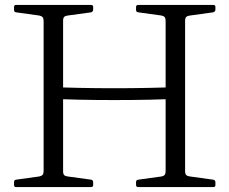

<svg xmlns="http://www.w3.org/2000/svg" viewBox="-20 -759 930 779"><path d="M157 0V-739H236V0ZM157 -407Q228 -404 300 -402.5Q372 -401 444 -401Q516 -401 588 -402.5Q660 -404 731 -407V-360Q660 -356 588 -354.5Q516 -353 444 -353Q372 -353 300 -354.5Q228 -356 157 -360ZM652 0V-739H731V0ZM540 0Q532 0 532 -9V-20Q532 -29 541 -30L635 -43Q645 -45 648.5 -50Q652 -55 652 -66V-217H731V-64Q731 -53 736 -48.5Q741 -44 751 -43L845 -30Q854 -28 854 -19V-8Q854 0 845 0ZM45 0Q37 0 37 -9V-20Q37 -29 45 -30L139 -43Q149 -45 153 -50Q157 -55 157 -66V-217H236V-64Q236 -53 240.5 -48.5Q245 -44 255 -43L350 -30Q358 -28 358 -19V-8Q358 0 349 0ZM532 -730Q532 -739 540 -739H845Q854 -739 854 -731V-720Q854 -712 845 -709L751 -696Q741 -695 736 -690.5Q731 -686 731 -675V-522H652V-673Q652 -684 648.5 -689Q645 -694 635 -696L541 -709Q532 -710 532 -719ZM37 -730Q37 -739 45 -739H349Q358 -739 358 -731V-720Q358 -712 350 -709L255 -696Q245 -695 240.5 -690.5Q236 -686 236 -675V-522H157V-673Q157 -684 153 -689Q149 -694 139 -696L45 -709Q37 -710 37 -719Z"/></svg>

Font: Hahmlet Light
Style: Regular
Weight: 300
Designer: Minjoo Ham & Mark Frömberg
Foundry: hypertype
Version: Version 1.002